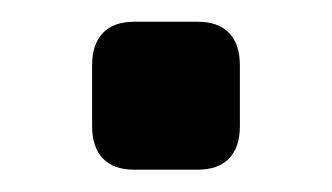

<svg xmlns="http://www.w3.org/2000/svg" viewBox="-20 -367 297 172"><path d="M100.1 -347.5H157.3Q175.5 -347.5 185.2 -337.5Q194.9 -327.4 194.9 -308.4V-254.1Q194.9 -235.1 185.2 -225Q175.5 -215 157.3 -215H100.1Q81.9 -215 72.2 -225Q62.5 -235.1 62.5 -254.1V-308.4Q62.5 -327.4 72.2 -337.5Q81.9 -347.5 100.1 -347.5Z"/></svg>

Font: Gyrochrome
Style: Regular
Weight: 400
Designer: David Moles
Foundry: David Moles
Version: Version 1.005;Glyphs 3.2.3 (3260)